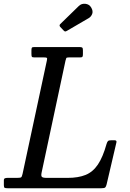

<svg xmlns="http://www.w3.org/2000/svg" viewBox="-68 -1000 690 1020"><path d="M-47.5 -16V-42Q-47.5 -50.5 -42 -52.8Q-36.5 -55 -28.5 -55H21.5Q40.5 -55 44.5 -58.2Q48.5 -61.5 52 -77L181 -678.5Q183.5 -690 181 -692.5Q178.5 -695 165.5 -695H114Q103 -695 101 -699Q99 -703 99 -714V-732Q99 -742 101 -746Q103 -750 113 -750H355.5Q365.5 -750 369 -747Q372.5 -744 372.5 -733V-712Q372.5 -702 370 -698.5Q367.5 -695 357.5 -695H298.5Q286 -695 284.2 -691.5Q282.5 -688 280 -678L153 -83Q149.5 -66.5 154.2 -60.8Q159 -55 180.5 -55H291Q348 -55 386.8 -70.8Q425.5 -86.5 452 -125.8Q478.5 -165 498 -235Q501.5 -246.5 505.8 -250.8Q510 -255 525.5 -255H539.5Q553.5 -255 550.5 -243.5L498.5 -21Q495.5 -8.5 491 -4.2Q486.5 0 470.5 0H-27.5Q-39 0 -43.2 -2.2Q-47.5 -4.5 -47.5 -16ZM416.5 -960Q427.5 -941.5 421.8 -926.2Q416 -911 403 -903.5L289 -837Q282.5 -833 278.8 -832.8Q275 -832.5 269.5 -838.5L252.5 -856.5Q244.5 -865 252.5 -872.5L350.5 -968Q364.5 -982 385.5 -979.8Q406.5 -977.5 416.5 -960Z"/></svg>

Font: Besley* Narrow
Style: Italic
Weight: 400
Width: 4
Italic angle: -13°
Designer: Owen Earl
Foundry: indestructible type*
Version: Version 3.000; ttfautohint (v1.8.3)